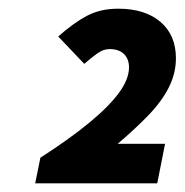

<svg xmlns="http://www.w3.org/2000/svg" viewBox="-20 -794 425 442"><path d="M61 -372 73 -431Q140 -474 185.5 -511.5Q231 -549 254 -580.5Q277 -612 277 -639Q277 -658 265.5 -669.5Q254 -681 232 -681Q218 -681 204 -671Q190 -661 174 -647L114 -710Q149 -741 180 -757.5Q211 -774 252 -774Q314 -774 349.5 -743.5Q385 -713 385 -660Q385 -625 368.5 -592.5Q352 -560 321.5 -528.5Q291 -497 251 -463H360L342 -372Z"/></svg>

Font: Source Sans 3 ExtraBold
Style: Italic
Weight: 800
Italic angle: -11°
Version: Version 3.052;hotconv 1.1.0;makeotfexe 2.6.0